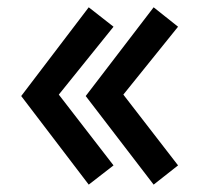

<svg xmlns="http://www.w3.org/2000/svg" viewBox="-20 -518 562 526"><path d="M317.9 -258.8 467.8 -64.9 400.9 -12.2 214.8 -254.9 400.9 -498 467.8 -444.8ZM141.1 -258.8 291 -64.9 223.1 -12.2 38.1 -254.9 223.1 -498 291 -444.8Z"/></svg>

Font: Copperplate Sans CC Heavy
Style: Regular
Weight: 400
Designer: indestructible type*
Foundry: Cowboy Collective
Version: Version 1.000